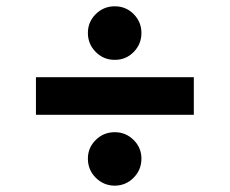

<svg xmlns="http://www.w3.org/2000/svg" viewBox="-20 -591 719 601"><path d="M586.7 -349.4V-231.6H92.5V-349.4ZM339.3 -9.8Q304.2 -10.1 279.7 -34.7Q255.1 -59.3 255.1 -94.6Q255.1 -128.6 279.7 -152.9Q304.2 -177.2 339.3 -177.2Q373.8 -177.2 398.2 -152.9Q422.7 -128.6 422.7 -94.6Q422.7 -59.3 398.2 -34.7Q373.8 -10.1 339.3 -9.8ZM339.3 -403.7Q304.5 -403.4 279.8 -428.2Q255.1 -452.9 255.1 -487.9Q255.1 -522.4 279.8 -546.9Q304.5 -571.3 339.3 -571.3Q374 -571.3 398.4 -546.9Q422.7 -522.4 422.7 -487.9Q422.7 -452.9 398.4 -428.2Q374 -403.4 339.3 -403.7Z"/></svg>

Font: Adwaita Sans
Style: Regular
Weight: 400
Designer: Rasmus Andersson
Foundry: rsms
Version: Version 4.001;git-9221beed3